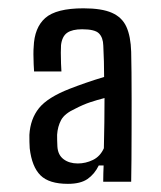

<svg xmlns="http://www.w3.org/2000/svg" viewBox="-20 -828 395 471"><path d="M146.6 -377Q100.3 -377 79.3 -397.9Q58.2 -418.8 52.9 -464.1Q52.4 -471.5 52.2 -480Q52 -488.4 52.1 -497.3Q54.4 -536.3 75.7 -562.8Q97 -589.2 151.2 -610.3Q168 -616.9 190.1 -624.6Q212.2 -632.3 235.4 -639.2Q235.4 -657.9 234.9 -677.1Q234.4 -696.4 233.4 -716Q232.9 -735.7 222.9 -745.9Q213 -756.2 181.5 -756.2Q157.3 -756.2 144.8 -747.6Q132.3 -738.9 129.7 -717.4Q129.2 -711.9 129.2 -698.8Q129.2 -685.7 129.7 -672.3Q130.2 -658.9 130.7 -652.7H63.6Q63.1 -658.2 62.6 -670.3Q62.1 -682.3 62 -694.7Q62 -707 62.6 -712.5Q64.2 -760.2 91.1 -783.9Q118.1 -807.6 184.7 -807.6Q229.6 -807.6 254.5 -796.6Q279.5 -785.6 290.1 -762.2Q300.7 -738.8 301.8 -700.8Q302.3 -681.4 302.6 -650.1Q302.9 -618.8 302.9 -581.7Q302.8 -544.6 302.8 -507Q302.8 -469.3 302.5 -436.4Q302.2 -403.4 301.8 -382.2H233.2Q233.2 -392.8 233.5 -402.7Q233.8 -412.6 234.2 -422.1H222.3Q211.9 -400.8 194.7 -388.9Q177.5 -377 146.6 -377ZM170.9 -427Q190.1 -427 207.9 -435.6Q225.6 -444.1 234.8 -464.3Q235.6 -497.5 236 -528Q236.4 -558.4 236.4 -587.5Q218.5 -582.9 201.2 -577.2Q183.9 -571.4 164.7 -561.4Q138.4 -549.4 129.9 -533.5Q121.4 -517.6 120.1 -497.4Q119.9 -494.2 120.2 -484Q120.4 -473.8 120.8 -468.6Q122 -448 135.9 -437.5Q149.8 -427 170.9 -427Z"/></svg>

Font: Big Shoulders Thin
Style: Regular
Weight: 100
Version: Version 2.002